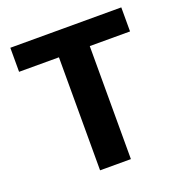

<svg xmlns="http://www.w3.org/2000/svg" viewBox="-122 -773 830 878"><g transform="rotate(-20 293.0 -333.5)"><path d="M23 -550V-667H563V-550H367V0H217V-550Z"/></g></svg>

Font: XXII Aven Bold
Style: Regular
Weight: 700
Designer: Lecter Johnson
Foundry: Doubletwo Studios
Version: Version 1.001